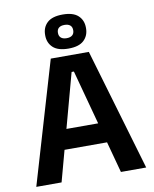

<svg xmlns="http://www.w3.org/2000/svg" viewBox="-93 -921 793 991"><g transform="rotate(-10 304.0 -426.0)"><path d="M16 0 204.5 -639H404L592 0H459.5L310.5 -552.5H298.5L148.5 0ZM159 -163V-267.5H448V-163ZM197 -762V-764.5Q197 -804 223 -828.2Q249 -852.5 304 -852.5Q359 -852.5 385 -828.2Q411 -804 411 -764.5V-762Q411 -723 385 -698.5Q359 -674 304 -674Q249 -674 223 -698.5Q197 -723 197 -762ZM264 -762.5Q264 -746.5 274.2 -737.5Q284.5 -728.5 304 -728.5Q323.5 -728.5 333.8 -737.5Q344 -746.5 344 -762.5V-764Q344 -780.5 333.8 -789.2Q323.5 -798 304 -798Q284.5 -798 274.2 -789.2Q264 -780.5 264 -764Z"/></g></svg>

Font: Anek Gujarati Medium SemiBold
Style: Regular
Weight: 600
Version: Version 1.003